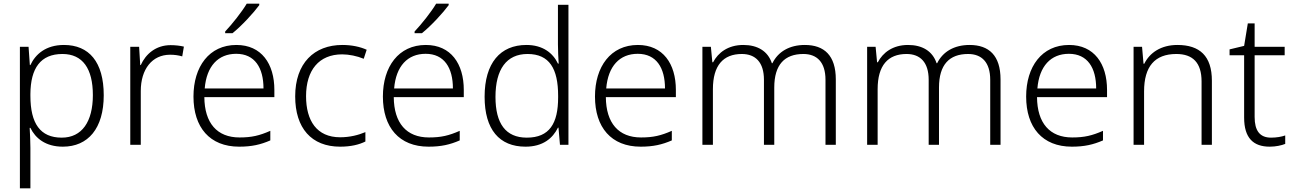

<svg xmlns="http://www.w3.org/2000/svg" viewBox="-20 -786 7020 1042"><path d="M327 -542C228 -542 172 -491 145 -433H142L135 -532H88V236H145V17C145 -16 143 -58 141 -92H145C172 -36 227 10 321 10C458 10 543 -89 543 -269C543 -450 463 -542 327 -542ZM319 -493C429 -493 484 -413 484 -270C484 -126 425 -39 315 -39C199 -39 145 -115 145 -266V-276C146 -416 200 -493 319 -493Z M906 -541C826 -541 771 -493 744 -433H741L735 -532H687V0H744V-292C744 -411 806 -489 903 -489C927 -489 948 -486 969 -480L978 -533C957 -538 932 -541 906 -541Z M1387 -758V-766H1319C1293 -722 1239 -654 1202 -615V-606H1242C1292 -646 1357 -717 1387 -758ZM1263 -542C1115 -542 1030 -424 1030 -262C1030 -95 1118 10 1278 10C1346 10 1394 -1 1447 -24V-76C1388 -50 1346 -40 1280 -40C1158 -40 1090 -118 1089 -259H1469V-298C1469 -440 1399 -542 1263 -542ZM1262 -494C1363 -494 1410 -418 1410 -306H1091C1101 -427 1164 -494 1262 -494Z M1826 10C1884 10 1929 -1 1963 -18V-69C1925 -53 1879 -41 1826 -41C1699 -41 1641 -131 1641 -264C1641 -405 1711 -491 1837 -491C1874 -491 1918 -482 1954 -467L1970 -516C1935 -532 1889 -542 1838 -542C1685 -542 1582 -443 1582 -263C1582 -91 1670 10 1826 10Z M2415 -758V-766H2347C2321 -722 2267 -654 2230 -615V-606H2270C2320 -646 2385 -717 2415 -758ZM2291 -542C2143 -542 2058 -424 2058 -262C2058 -95 2146 10 2306 10C2374 10 2422 -1 2475 -24V-76C2416 -50 2374 -40 2308 -40C2186 -40 2118 -118 2117 -259H2497V-298C2497 -440 2427 -542 2291 -542ZM2290 -494C2391 -494 2438 -418 2438 -306H2119C2129 -427 2192 -494 2290 -494Z M2832 10C2927 10 2980 -36 3008 -93H3011L3019 0H3065V-760H3008V-545C3008 -514 3010 -472 3012 -441H3008C2981 -498 2926 -542 2837 -542C2695 -542 2610 -444 2610 -261C2610 -83 2690 10 2832 10ZM2839 -39C2724 -39 2669 -116 2669 -260C2669 -410 2729 -493 2843 -493C2962 -493 3009 -413 3009 -266V-257C3009 -116 2962 -39 2839 -39Z M3442 -542C3294 -542 3209 -424 3209 -262C3209 -95 3297 10 3457 10C3525 10 3573 -1 3626 -24V-76C3567 -50 3525 -40 3459 -40C3337 -40 3269 -118 3268 -259H3648V-298C3648 -440 3578 -542 3442 -542ZM3441 -494C3542 -494 3589 -418 3589 -306H3270C3280 -427 3343 -494 3441 -494Z M4348 -542C4265 -542 4203 -506 4172 -443H4169C4147 -509 4091 -542 4014 -542C3931 -542 3877 -500 3850 -448H3846L3838 -532H3792V0H3849V-302C3849 -431 3905 -493 4006 -493C4080 -493 4126 -448 4126 -353V0H4182V-311C4182 -435 4238 -493 4340 -493C4414 -493 4460 -448 4460 -353V0H4516V-355C4516 -485 4453 -542 4348 -542Z M5242 -542C5159 -542 5097 -506 5066 -443H5063C5041 -509 4985 -542 4908 -542C4825 -542 4771 -500 4744 -448H4740L4732 -532H4686V0H4743V-302C4743 -431 4799 -493 4900 -493C4974 -493 5020 -448 5020 -353V0H5076V-311C5076 -435 5132 -493 5234 -493C5308 -493 5354 -448 5354 -353V0H5410V-355C5410 -485 5347 -542 5242 -542Z M5782 -542C5634 -542 5549 -424 5549 -262C5549 -95 5637 10 5797 10C5865 10 5913 -1 5966 -24V-76C5907 -50 5865 -40 5799 -40C5677 -40 5609 -118 5608 -259H5988V-298C5988 -440 5918 -542 5782 -542ZM5781 -494C5882 -494 5929 -418 5929 -306H5610C5620 -427 5683 -494 5781 -494Z M6370 -542C6280 -542 6219 -499 6190 -440H6186L6178 -532H6132V0H6189V-290C6189 -425 6247 -493 6364 -493C6453 -493 6501 -446 6501 -344V0H6557V-348C6557 -482 6491 -542 6370 -542Z M6878 -39C6817 -39 6789 -77 6789 -151V-486H6952V-532H6789V-659H6752L6732 -537L6653 -518V-486H6732V-148C6732 -37 6782 10 6871 10C6904 10 6935 3 6955 -5V-51C6936 -44 6908 -39 6878 -39Z"/></svg>

Font: Noto Sans Meetei Mayek Light
Style: Regular
Weight: 300
Designer: Monotype Design Team and Neelakash Kshetrimayum
Foundry: Monotype Imaging Inc.
Version: Version 2.002